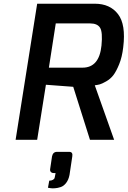

<svg xmlns="http://www.w3.org/2000/svg" viewBox="-20 -752 687 1033"><path d="M238 258 245 220Q257 220 264.5 215.5Q272 211 273.5 206.5Q275 202 276 195L279 179H269Q259 179 253.5 173Q248 167 250 156L260 89Q265 65 287 65H352Q373 65 369 89L354 189Q349 215 336 232Q323 249 306.5 254.5Q290 260 274.5 261Q259 262 249 260ZM64 0 180 -732H490Q572 -732 615 -676Q658 -620 643 -498Q637 -445 621 -406Q605 -367 589.5 -347Q574 -327 551 -314Q528 -301 516.5 -298Q505 -295 490 -293L594 0H464L374 -285L227 -296L180 0ZM243 -388H424Q514 -388 526 -507Q533 -579 518.5 -602.5Q504 -626 465 -626H280Z"/></svg>

Font: Exo
Style: DemiBoldItalic
Weight: 600
Designer: Natanael Gama
Version: Version 1